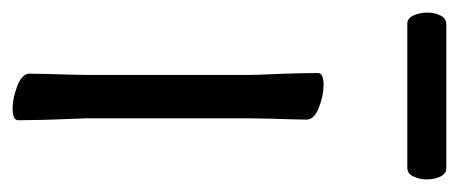

<svg xmlns="http://www.w3.org/2000/svg" viewBox="-234 -487 729 305"><g transform="rotate(90 130.5 -334.5)"><path d="M16 -617Q7 -617 2.5 -627Q-2 -637 -2 -649Q-2 -660 2.5 -669.5Q7 -679 17 -679H245Q254 -679 258.5 -669.5Q263 -660 263 -648Q263 -637 258.5 -627Q254 -617 244 -617ZM97 -368Q97 -378 96 -399Q95 -420 94.5 -442Q94 -464 94 -475Q94 -484 113 -484Q130 -484 149 -476.5Q168 -469 168 -457Q168 -449 167.5 -432.5Q167 -416 166.5 -398Q166 -380 166 -368V-105Q166 -99 167 -78Q168 -57 168.5 -34Q169 -11 169 1Q169 10 150 10Q134 10 114.5 2.5Q95 -5 95 -17Q95 -25 95.5 -43.5Q96 -62 96.5 -80Q97 -98 97 -105Z"/></g></svg>

Font: Moon Stars Kai HW
Style: Regular
Weight: 400
Designer: GuiWonder
Version: Version 1.101